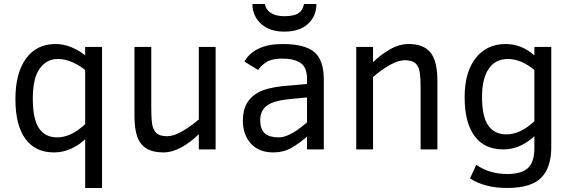

<svg xmlns="http://www.w3.org/2000/svg" viewBox="-20 -747 2859 960"><path d="M405.8 192.9V-50.8Q377 -22.9 336.4 -3.9Q295.9 15.1 250 15.1Q156.7 15.1 106.9 -52.7Q57.1 -120.6 57.1 -252Q57.1 -381.3 109.9 -454.1Q162.6 -526.9 257.8 -526.9Q298.8 -526.9 337.9 -510.5Q377 -494.1 405.8 -470.2V-512.2H490.2V192.9ZM405.8 -397Q377.9 -419.9 341.6 -436Q305.2 -452.1 270 -452.1Q212.9 -452.1 178.5 -404.1Q144 -356 144 -253.9Q144 -151.9 174.8 -106Q205.6 -60.1 266.1 -60.1Q335 -60.1 405.8 -126Z M974.1 0V-76.2Q935.1 -37.1 888.2 -11Q841.3 15.1 796.4 15.1Q745.1 15.1 713.1 -4.2Q681.2 -23.4 666.7 -62.3Q652.3 -101.1 652.3 -169.9V-512.2H736.3V-210Q736.3 -136.7 743.9 -112.3Q751.5 -87.9 768.1 -76.9Q784.7 -65.9 816.4 -65.9Q848.1 -65.9 891.1 -90.6Q934.1 -115.2 974.1 -149.9V-512.2H1058.1V0Z M1515.1 0V-64Q1476.1 -29.8 1436.5 -7.3Q1397 15.1 1347.2 15.1Q1273.9 15.1 1234.1 -29.5Q1194.3 -74.2 1194.3 -144Q1194.3 -196.8 1215.1 -231.7Q1235.8 -266.6 1275.1 -286.9Q1314.5 -307.1 1389.2 -315.9L1515.1 -327.1V-352.1Q1515.1 -411.1 1482.2 -432.6Q1449.2 -454.1 1391.1 -454.1Q1339.4 -454.1 1311.3 -436Q1283.2 -418 1271 -397L1202.1 -439Q1225.6 -481.4 1273.7 -504.2Q1321.8 -526.9 1393.1 -526.9Q1503.4 -526.9 1551.3 -486.8Q1599.1 -446.8 1599.1 -348.1V0ZM1515.1 -259.8 1433.1 -252Q1349.6 -244.6 1315.4 -219.5Q1281.2 -194.3 1281.2 -146Q1281.2 -100.1 1304.2 -80.1Q1327.1 -60.1 1373 -60.1Q1392.1 -60.1 1410.6 -67.1Q1429.2 -74.2 1447.3 -84.7Q1465.3 -95.2 1482.2 -108.6Q1499 -122.1 1515.1 -134.8ZM1562 -727.1Q1562 -666.5 1520 -627.7Q1478 -588.9 1401.4 -588.9Q1327.1 -588.9 1284.7 -628.4Q1242.2 -668 1242.2 -727.1H1304.2Q1311 -695.8 1336.7 -680.9Q1362.3 -666 1400.4 -666Q1450.2 -666 1472.2 -680.9Q1494.1 -695.8 1500 -727.1Z M2083 0V-301.8Q2083 -375 2075.7 -399.4Q2068.4 -423.8 2051.8 -434.8Q2035.2 -445.8 2003.4 -445.8Q1971.2 -445.8 1928.2 -421.4Q1885.3 -397 1845.2 -361.8V0H1761.2V-512.2H1845.2V-436Q1880.9 -471.7 1928.2 -499.3Q1975.6 -526.9 2023.4 -526.9Q2097.7 -526.9 2132.3 -484.6Q2167 -442.4 2167 -341.8V0Z M2736.3 -11.2Q2736.3 91.8 2685.3 142.3Q2634.3 192.9 2516.1 192.9Q2403.3 192.9 2330.1 145L2361.3 77.1Q2427.2 123 2516.1 123Q2587.9 123 2619.9 93Q2651.9 63 2651.9 -5.9V-65.9Q2623 -38.1 2583 -19Q2543 0 2496.1 0Q2401.9 0 2352.5 -67.1Q2303.2 -134.3 2303.2 -261.2Q2303.2 -386.2 2358.4 -456.5Q2413.6 -526.9 2509.3 -526.9Q2586.9 -526.9 2651.9 -470.2V-512.2H2736.3ZM2651.9 -397Q2585 -452.1 2520 -452.1Q2456.1 -452.1 2423.1 -402.3Q2390.1 -352.5 2390.1 -263.2Q2390.1 -164.6 2420.9 -119.9Q2451.7 -75.2 2512.2 -75.2Q2582.5 -75.2 2651.9 -141.1Z"/></svg>

Font: Lorenzo Sans
Style: Regular
Weight: 400
Foundry: Intel Corporation
Version: Version 1.00; ttfautohint (v1.5)